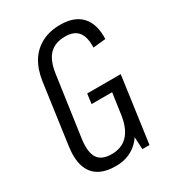

<svg xmlns="http://www.w3.org/2000/svg" viewBox="-174 -806 826 912"><g transform="rotate(-30 239.5 -350.0)"><path d="M192 7Q136 7 100 -14.5Q64 -36 50 -79.5Q36 -123 45 -186L91 -516Q100 -578 126.5 -620Q153 -662 196.5 -684.5Q240 -707 297 -707Q375 -707 414 -664.5Q453 -622 450 -541L381 -534Q383 -591 361 -619Q339 -647 290 -647Q235 -647 204 -616Q173 -585 163 -516L116 -185Q107 -116 128 -84Q149 -52 204 -52Q258 -52 290.5 -85Q323 -118 334 -183H379Q370 -121 345 -79Q320 -37 282 -15Q244 7 192 7ZM332 -168 357 -344 375 -306H239L246 -360H430L380 0H341Z"/></g></svg>

Font: Pathway Extreme Condensed Light
Style: Italic
Weight: 300
Width: 3
Italic angle: -8°
Version: Version 1.001;gftools[0.9.26]